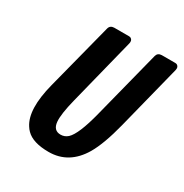

<svg xmlns="http://www.w3.org/2000/svg" viewBox="-165 -838 936 976"><g transform="rotate(30 303.0 -350.0)"><path d="M253.4 6.8Q160.6 6.8 120.6 -34.2Q111.3 -43.5 104 -55.2Q54.7 -130.4 97.2 -294.9L197.8 -685.5Q203.6 -706.5 227.1 -707H314Q320.3 -707 325.2 -704.1Q337.9 -695.8 333.5 -676.8L234.9 -284.2Q211.4 -190.9 215.3 -148.4Q219.7 -99.6 262.2 -99.6Q285.6 -99.6 303.7 -115.7Q340.8 -149.9 375.5 -287.1L477.1 -685.5Q482.9 -706.5 506.3 -707H585.4Q591.8 -707 596.7 -704.1Q609.4 -695.8 605 -676.8L509.3 -297.9Q477.5 -172.4 439 -106.4Q372.1 6.8 253.4 6.8Z"/></g></svg>

Font: Allan
Style: Bold
Weight: 700
Version: Version 1.005